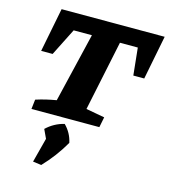

<svg xmlns="http://www.w3.org/2000/svg" viewBox="-117 -628 870 986"><g transform="rotate(15 318.0 -135.0)"><path d="M636 -535 590 -301H532L517 -446H422L344 -73L443 -55L432 0H71L77 -51Q105 -60 130.5 -66Q156 -72 185 -77L273 -446H176L103 -301H42L88 -535ZM149 259 183 129 161 82Q202 43 256 30Q293 67 304 118Q258 198 194 265Z"/></g></svg>

Font: Piazzolla SC
Style: Bold Italic
Weight: 700
Italic angle: -11.3°
Designer: Juan Pablo del Peral
Foundry: Huerta Tipografica
Version: Version 1.330